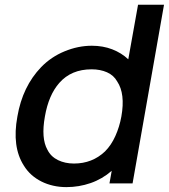

<svg xmlns="http://www.w3.org/2000/svg" viewBox="-20 -770 708 806"><path d="M668.5 -750 536.5 0H439.5L449 -53Q409.5 -18.5 360.5 -1.5Q311.5 15.5 258.5 15.5Q230 15.5 203.5 9.5Q177 3.5 154 -8Q131 -19.5 112.2 -36.2Q93.5 -53 80 -75Q29.5 -154 53 -281Q74.5 -407 153 -488.5Q195 -531.5 251 -554.5Q308 -578 365.5 -578Q412 -578 451 -563Q490 -548 518.5 -521L559.5 -750ZM489.5 -281Q506.5 -376.5 472 -428Q457.5 -454 429.2 -466.5Q401 -479 364.5 -479Q279 -479 229 -422Q184 -371 168.5 -281Q152 -189.5 179 -141.5Q193.5 -112.5 223.2 -98Q253 -83.5 290.5 -83.5Q367.5 -83.5 421 -134.5Q447 -160.5 464.2 -198.8Q481.5 -237 489.5 -281Z"/></svg>

Font: Russisch Sans SemiBold
Style: Italic
Weight: 600
Width: 4
Italic angle: -10°
Designer: Michael Sharanda (font) & Cristiano Sobral (main changes)
Foundry: Michael Sharanda
Version: Version 2.00;September 8, 2020;FontCreator 13.0.0.2681 64-bi